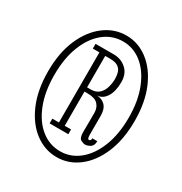

<svg xmlns="http://www.w3.org/2000/svg" viewBox="-131 -803 680 719"><g transform="rotate(30 209.0 -443.0)"><path d="M212 -181Q160.5 -181 117.8 -213Q75 -245 49.5 -304.2Q24 -363.5 24 -444Q24 -524.5 49.5 -583.2Q75 -642 117.8 -674.2Q160.5 -706.5 212 -706.5Q263 -706.5 305.2 -674.5Q347.5 -642.5 372.8 -583.5Q398 -524.5 398 -444Q398 -363.5 372.8 -304.2Q347.5 -245 305.2 -213Q263 -181 212 -181ZM212 -206.5Q257.5 -206.5 293.8 -235.8Q330 -265 351.2 -318.5Q372.5 -372 372.5 -444Q372.5 -516 351.2 -569.2Q330 -622.5 293.8 -651.8Q257.5 -681 212 -681Q166 -681 129.5 -651.8Q93 -622.5 72 -569.2Q51 -516 51 -444Q51 -372 72 -318.5Q93 -265 129.5 -235.8Q166 -206.5 212 -206.5ZM281.5 -275Q273 -275 262.2 -280.8Q251.5 -286.5 251.5 -313Q251.5 -335.5 251.8 -354.8Q252 -374 252 -395.5Q252 -417.5 238.5 -431.8Q225 -446 192.5 -446H180V-298H207.5V-277.5H126.5V-298H155V-601H126.5V-621.5H205.5Q237 -621.5 259.5 -601.5Q282 -581.5 282 -546Q282 -506 267.2 -482Q252.5 -458 227.5 -456.5Q249 -456.5 263.5 -442Q278 -427.5 278 -397.5Q278 -374.5 278 -356.2Q278 -338 278 -315Q278 -307 279.5 -302.2Q281 -297.5 285 -297.5Q293 -297.5 293 -309H314.5Q314.5 -289 302.2 -282Q290 -275 281.5 -275ZM180.5 -464.5H196Q219 -464.5 232 -476.8Q245 -489 250.2 -507.5Q255.5 -526 255.5 -544.5Q255.5 -559.5 251.5 -572.2Q247.5 -585 235.8 -592.8Q224 -600.5 201 -600.5H180.5Z"/></g></svg>

Font: Imbue Thin 10pt Thin
Style: Regular
Weight: 250
Version: Version 1.102